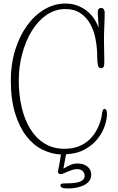

<svg xmlns="http://www.w3.org/2000/svg" viewBox="-20 -858 665 1084"><path d="M584 -214Q584 -184 571 -146Q558 -108 530.5 -73.5Q503 -39 459 -14.5Q415 10 353 13L338 94Q362 80 379.5 72.5Q397 65 418 65Q451 65 473 82Q495 99 495 128Q495 148 484.5 162.5Q474 177 456 186.5Q438 196 414.5 201Q391 206 366 206Q338 206 329.5 201Q321 196 321 189Q321 180 331.5 178.5Q342 177 362 177Q408 177 433 167Q458 157 458 134Q458 120 447.5 108.5Q437 97 415 97Q401 97 387.5 101.5Q374 106 362 111Q350 116 340 120.5Q330 125 323 125Q315 125 311 121Q307 117 307 113Q307 110 308 105Q309 100 310 96Q313 80 317.5 55.5Q322 31 324 14Q271 12 220 -13Q169 -38 129.5 -88.5Q90 -139 65.5 -217.5Q41 -296 41 -405Q41 -496 65.5 -575Q90 -654 132 -712.5Q174 -771 230 -804.5Q286 -838 349 -838Q390 -838 422 -824.5Q454 -811 477 -791Q500 -771 514.5 -747Q529 -723 537 -702Q535 -733 534 -750Q533 -767 532.5 -775.5Q532 -784 532 -786Q532 -788 532 -788Q532 -813 551 -813Q561 -813 566 -805Q571 -797 571 -790Q571 -755 569 -712.5Q567 -670 567 -634Q567 -602 568 -570.5Q569 -539 569 -507Q569 -493 566 -483Q563 -473 550 -473Q536 -473 532.5 -491.5Q529 -510 529 -532Q529 -587 519.5 -637Q510 -687 488.5 -724.5Q467 -762 433 -784.5Q399 -807 350 -807Q291 -807 242.5 -773.5Q194 -740 159.5 -683.5Q125 -627 105.5 -554.5Q86 -482 86 -404Q86 -325 102 -254.5Q118 -184 150 -131.5Q182 -79 230.5 -48.5Q279 -18 344 -18Q388 -18 422.5 -31Q457 -44 483 -68Q509 -92 526.5 -125Q544 -158 553 -197Q554 -203 555 -211Q556 -219 557.5 -226Q559 -233 562 -238Q565 -243 570 -243Q584 -243 584 -214Z"/></svg>

Font: Life Savers
Style: Regular
Weight: 400
Version: Version 2.001; ttfautohint (v0.93) -l 8 -r 50 -G 200 -x 14 -